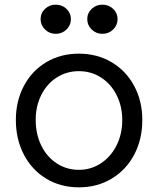

<svg xmlns="http://www.w3.org/2000/svg" viewBox="-20 -793 679 823"><path d="M48 -279Q48 -360 82.5 -425Q117 -490 178.5 -526.5Q240 -563 318 -563Q396 -563 458 -526.5Q520 -490 555 -425Q590 -360 590 -279Q590 -196 555.5 -130.5Q521 -65 459 -27.5Q397 10 318 10Q240 10 178.5 -27Q117 -64 82.5 -130Q48 -196 48 -279ZM504 -279Q504 -337 480 -385Q456 -433 413.5 -460.5Q371 -488 318 -488Q266 -488 223.5 -461Q181 -434 157 -386Q133 -338 133 -279Q133 -218 157 -169Q181 -120 223.5 -92.5Q266 -65 318 -65Q370 -65 412.5 -93Q455 -121 479.5 -169.5Q504 -218 504 -279ZM154 -711Q154 -737 173 -755Q192 -773 219 -773Q246 -773 265 -755Q284 -737 284 -711Q284 -685 265 -666.5Q246 -648 219 -648Q192 -648 173 -666.5Q154 -685 154 -711ZM354 -711Q354 -737 373 -755Q392 -773 419 -773Q446 -773 465 -755Q484 -737 484 -711Q484 -685 465 -666.5Q446 -648 419 -648Q392 -648 373 -666.5Q354 -685 354 -711Z"/></svg>

Font: Open Sauce Two
Style: Regular
Weight: 400
Designer: Alfredo Marco Pradil
Foundry: Creative Sauce Fz LLC
Version: Version 1.477